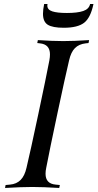

<svg xmlns="http://www.w3.org/2000/svg" viewBox="-20 -931 483 951"><path d="M4.9 0 7.8 -14.6 29.3 -16.6Q62 -19.5 82 -39.6Q102.1 -59.6 111.3 -100.1Q130.4 -180.2 169.4 -364Q208.5 -547.9 224.6 -632.3Q227.5 -648.4 227.5 -661.6Q227.5 -711.4 177.7 -716.3L164.6 -717.8L167.5 -732.4Q241.2 -727.5 293.5 -727.5Q346.2 -727.5 421.4 -732.4L418.5 -717.8L404.3 -716.3Q370.6 -712.4 351.1 -692.6Q331.5 -672.9 322.3 -632.3Q303.2 -552.2 264.2 -368.4Q225.1 -184.6 209 -100.1Q205.6 -84.5 205.6 -70.3Q205.6 -21 255.9 -16.6L276.4 -14.6L273.4 0Q192.4 -4.9 140.1 -4.9Q87.4 -4.9 4.9 0ZM311.5 -866.7Q363.8 -866.7 392.3 -876.5Q420.9 -886.2 426.3 -911.1H442.9Q428.7 -842.8 396.5 -818.1Q364.3 -793.5 295.9 -793.5Q240.7 -793.5 216.8 -808.3Q192.9 -823.2 192.9 -862.8Q192.9 -883.3 198.7 -911.1H215.3Q214.4 -905.3 214.4 -903.3Q214.4 -882.8 238.8 -874.8Q263.2 -866.7 311.5 -866.7Z"/></svg>

Font: Flanker
Style: Italic
Weight: 400
Italic angle: -12°
Designer: Flanker
Version: Version 2.027